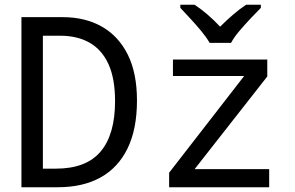

<svg xmlns="http://www.w3.org/2000/svg" viewBox="-20 -786 1240 806"><path d="M70 0V-714H243Q338 -714 408 -674Q478 -634 516.5 -556.5Q555 -479 555 -364Q555 -244 515.5 -163Q476 -82 402 -41Q328 0 223 0ZM214 -78Q342 -78 402.5 -150Q463 -222 463 -361Q463 -456 435.5 -516.5Q408 -577 356.5 -606.5Q305 -636 233 -636H160V-78ZM690 0V-61L1005 -467H706V-536H1102V-465L797 -76H1110V0ZM860 -606Q847 -629 825 -655.5Q803 -682 779 -708Q755 -734 737 -753V-766H797Q823 -749 851 -725Q879 -701 904 -674Q931 -701 959 -725Q987 -749 1013 -766H1075V-753Q1056 -734 1031.5 -708Q1007 -682 984.5 -655.5Q962 -629 950 -606Z"/></svg>

Font: Noto Sans Mono
Style: Regular
Weight: 400
Designer: Monotype Design Team
Foundry: Monotype Imaging Inc.
Version: Version 2.014